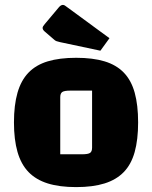

<svg xmlns="http://www.w3.org/2000/svg" viewBox="-20 -750 621 784"><path d="M291 14Q223 14 175 -1Q127 -16 96.5 -47.5Q66 -79 51.5 -129.5Q37 -180 37 -250Q37 -321 51.5 -371.5Q66 -422 96.5 -453.5Q127 -485 175 -499.5Q223 -514 291 -514Q359 -514 407 -499.5Q455 -485 485.5 -453.5Q516 -422 530 -371.5Q544 -321 544 -250Q544 -180 530 -129.5Q516 -79 485.5 -47.5Q455 -16 407 -1Q359 14 291 14ZM226 -120H315Q339 -120 347.5 -125.5Q356 -131 356 -147V-380H267Q243 -380 234.5 -374.5Q226 -369 226 -353ZM390 -543 225 -578Q216 -580 210.5 -582Q205 -584 200 -589L164 -620Q154 -628 154 -636Q154 -642 163 -652L221 -721Q229 -730 237 -730Q242 -730 247 -726L427 -594Z"/></svg>

Font: Changa ExtraLight
Style: Bold
Weight: 700
Version: Version 3.002; ttfautohint (v1.8.2)